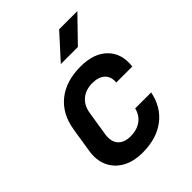

<svg xmlns="http://www.w3.org/2000/svg" viewBox="-221 -909 1043 1043"><g transform="rotate(-45 300.0 -387.5)"><path d="M263 10Q193 10 145 -17Q97 -44 75 -92.5Q53 -141 64 -206L86 -344Q102 -447 172 -503.5Q242 -560 354 -560Q456 -560 510 -506Q564 -452 553 -361H430Q434 -404 408.5 -427.5Q383 -451 336 -451Q285 -451 252 -423.5Q219 -396 211 -345L189 -206Q181 -155 205 -127Q229 -99 280 -99Q327 -99 360 -122.5Q393 -146 403 -189H526Q507 -94 438 -42Q369 10 263 10ZM288 -645 415 -785H555L419 -645Z"/></g></svg>

Font: JetBrains Mono NL
Style: Bold Italic
Weight: 700
Italic angle: -9°
Designer: Philipp Nurullin, Konstantin Bulenkov
Foundry: JetBrains
Version: Version 2.304; ttfautohint (v1.8.4.7-5d5b)